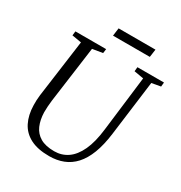

<svg xmlns="http://www.w3.org/2000/svg" viewBox="-206 -1038 1122 1193"><g transform="rotate(30 355.0 -442.0)"><path d="M643 -701 592 -306Q581 -221.5 557.8 -161.2Q534.5 -101 500 -63.2Q465.5 -25.5 420.2 -7.8Q375 10 319.5 10Q237 10 184.2 -17.5Q131.5 -45 106 -95.8Q80.5 -146.5 79 -215.5Q78.5 -233 79.2 -251.8Q80 -270.5 82.5 -290L138.5 -701L71 -712.5L74.5 -743H295L291 -712.5L218 -700.5L163 -296.5Q160 -273 158.8 -251.8Q157.5 -230.5 157.5 -210.5Q159 -157 176.5 -116.8Q194 -76.5 231.8 -54.2Q269.5 -32 332 -32Q385.5 -32 427.5 -61Q469.5 -90 497.8 -150.8Q526 -211.5 537 -306L585 -700.5L516.5 -712.5L519.5 -743H710L707 -712.5ZM297.5 -893.5H562L554 -837H290Z"/></g></svg>

Font: Merriweather 72pt Light
Style: Italic
Weight: 300
Italic angle: -7.8°
Version: Version 2.101